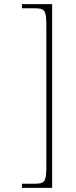

<svg xmlns="http://www.w3.org/2000/svg" viewBox="-20 -780 366 928"><path d="M86 128H232V-760H86V-740H148C198 -740 204 -729 204 -652V20C204 97 198 108 148 108H86Z"/></svg>

Font: Noto Serif Devanagari SemiCondensed Thin
Style: Regular
Weight: 100
Width: 4
Designer: Universal Thirst, Indian Type Foundry and the Monotype Design Team
Foundry: Monotype Imaging Inc.
Version: Version 2.004